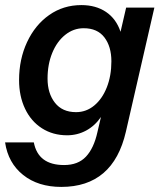

<svg xmlns="http://www.w3.org/2000/svg" viewBox="-41 -530 632 755"><path d="M455 -500H566L454 -12Q404 205 200 205Q109 205 50 158Q-9 111 -21 30H92Q109 119 211 119Q266 119 297 86Q328 53 342 -10L356 -70Q332 -35 297.5 -16.5Q263 2 223 2Q167 2 124 -25.5Q81 -53 57.5 -102.5Q34 -152 34 -215Q34 -297 65.5 -364.5Q97 -432 152.5 -471Q208 -510 279 -510Q336 -510 376 -483Q416 -456 433 -405ZM397 -289Q397 -347 369.5 -383Q342 -419 288 -419Q248 -419 215.5 -393Q183 -367 164.5 -322Q146 -277 146 -221Q146 -163 175 -126Q204 -89 258 -89Q298 -89 329.5 -115Q361 -141 379 -186.5Q397 -232 397 -289Z"/></svg>

Font: CBA Beacon Sans Bold
Style: Italic
Weight: 700
Italic angle: -13°
Designer: Wei Huang
Foundry: Wei Huang
Version: Version 1.002